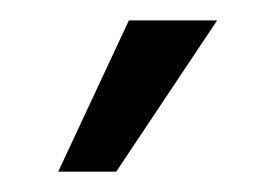

<svg xmlns="http://www.w3.org/2000/svg" viewBox="-20 -699 262 188"><path d="M106.2 -679H192.6L93.8 -530.9H37Z"/></svg>

Font: Slabo 27px
Style: Regular
Weight: 400
Version: Version 1.02 Build 003a